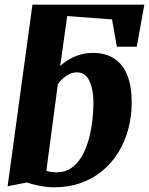

<svg xmlns="http://www.w3.org/2000/svg" viewBox="-20 -790 636 820"><path d="M211 10Q181 10 149 3.5Q117 -3 94 -10.5L12.5 5.5L118.5 -770H596.5L564 -590.5H479L458.5 -707L267 -721.5L237 -507.5Q252.5 -523 273.5 -535.5Q294.5 -548 320.2 -556Q346 -564 376 -564Q431.5 -564 468.5 -539.5Q505.5 -515 524 -468Q542.5 -421 542.5 -354Q542.5 -293.5 528 -239Q513.5 -184.5 485.2 -139Q457 -93.5 416.8 -60Q376.5 -26.5 324.5 -8.2Q272.5 10 211 10ZM223 -54Q257 -54 282.8 -71.2Q308.5 -88.5 326.8 -118Q345 -147.5 356.5 -186.2Q368 -225 373.5 -268.5Q379 -312 379 -356Q379 -407 362 -444Q345 -481 309 -481Q292 -481 276.8 -473.8Q261.5 -466.5 249 -455.2Q236.5 -444 227 -430.5L178 -61Q187.5 -57 198.8 -55.5Q210 -54 223 -54Z"/></svg>

Font: Merriweather 28pt Black
Style: Italic
Weight: 900
Italic angle: -7.8°
Version: Version 2.101